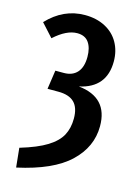

<svg xmlns="http://www.w3.org/2000/svg" viewBox="-123 -771 671 944"><g transform="rotate(15 212.0 -299.0)"><path d="M385 -521Q385 -387 251 -358Q402 -342 402 -196Q402 -90 318.5 -11Q235 68 56 107L46 9Q133 -17 181 -47Q229 -77 248.5 -113.5Q268 -150 268 -199Q268 -254 241.5 -280.5Q215 -307 160 -307H105L119 -403H162Q206 -403 230 -430Q254 -457 254 -509Q254 -555 235 -582Q216 -609 176 -609Q122 -609 59 -552L-1 -618Q81 -705 190 -705Q249 -705 293.5 -681.5Q338 -658 361.5 -616Q385 -574 385 -521Z"/></g></svg>

Font: Fira Sans Extra Condensed Medium
Style: Regular
Weight: 500
Width: 1
Designer: Carrois Corporate & Edenspiekermann AG
Foundry: Carrois Corporate GbR & Edenspiekermann AG
Version: Version 4.203